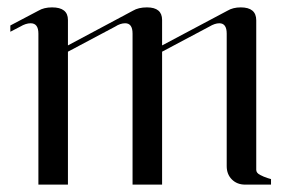

<svg xmlns="http://www.w3.org/2000/svg" viewBox="-20 -500 773 520"><path d="M378 -480Q419 -480 419 -446V-377L596 -471Q611 -480 632 -480Q674 -480 674 -445V-40Q674 -36 676.5 -32.5Q679 -29 685 -26Q691 -23 694.5 -21.5Q698 -20 705.5 -17.5Q713 -15 714 -15V0H644Q622 0 608 -14Q594 -28 594 -50V-409Q594 -437 574 -437Q562 -437 547 -428L419 -360V0H339V-409Q339 -437 319 -437Q306 -437 292 -428L164 -360V0H84V-409Q84 -437 63 -437Q50 -437 35 -428L8 -414V-431L84 -471Q99 -480 121 -480Q164 -480 164 -446V-377L340 -471Q355 -480 378 -480Z"/></svg>

Font: kawoszeh
Style: Medium
Weight: 500
Version: Version 000.030